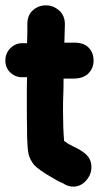

<svg xmlns="http://www.w3.org/2000/svg" viewBox="-30 -694 384 716"><path d="M243 2Q271 2 291 -20.5Q311 -43 311 -71Q311 -106 280 -127Q267 -137 249 -145L241 -149L232 -154L224 -158L214 -165Q213 -165 209 -169Q205 -216 205 -280Q205 -319 206 -340Q207 -360 207 -401H244Q281 -401 300 -420.5Q319 -440 319 -468Q319 -497 301 -516Q283 -535 247 -535H210L212 -603Q212 -636 190.5 -655Q169 -674 141 -674Q114 -674 93.5 -656.5Q73 -639 72 -607V-576L71 -533H53Q28 -533 9 -514.5Q-10 -496 -10 -468Q-10 -441 8.5 -423.5Q27 -406 52 -406H71Q70 -384 70 -341Q70 -235 71 -206V-186Q72 -144 76 -122.5Q80 -101 97 -79Q117 -59 157 -36L183 -21Q193 -15 204 -11Q223 2 243 2Z"/></svg>

Font: Balsamiq Sans
Style: Bold
Weight: 700
Designer: Michael Angeles
Foundry: Balsamiq SRL
Version: Version 1.020; ttfautohint (v1.8.4.7-5d5b);gftools[0.9.26]